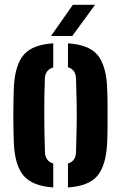

<svg xmlns="http://www.w3.org/2000/svg" viewBox="-20 -794 518 822"><path d="M39.5 -176.5Q38.5 -198 37.8 -230.5Q37 -263 37 -299Q37 -335 37.8 -368.2Q38.5 -401.5 39.5 -424Q45 -518 82.5 -560.5Q120 -603 208 -608.5V-505.5Q173 -494.5 172 -456.5Q169.5 -390.5 169.5 -308.5Q169.5 -226.5 172.5 -144Q173.5 -104 208 -94V8.5Q119.5 2.5 82 -40.8Q44.5 -84 39.5 -176.5ZM271 8.5V-94Q304.5 -103.5 305.5 -144Q307.5 -203 308.2 -253.2Q309 -303.5 308.2 -352.2Q307.5 -401 305.5 -457Q304.5 -496.5 271 -506V-608.5Q361 -602.5 397.2 -559Q433.5 -515.5 438.5 -424Q440 -393.5 440.5 -347Q441 -300.5 440.5 -253.8Q440 -207 438.5 -176.5Q433 -84 396.5 -40.8Q360 2.5 271 8.5ZM198.5 -640 292 -773.5H387L289.5 -640Z"/></svg>

Font: Big Shoulders Stencil Text ExtraBold
Style: Regular
Weight: 800
Designer: Patric King
Foundry: XO Type Co
Version: Version 1.000